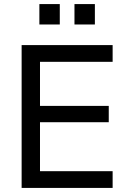

<svg xmlns="http://www.w3.org/2000/svg" viewBox="-20 -921 632 941"><path d="M345 -801V-901H445V-801ZM173 -801V-901H273V-801ZM86 0V-700H532V-618H176V-402H513V-322H176V-82H532V0Z"/></svg>

Font: Liter
Style: Regular
Weight: 400
Designer: Anton Skugarov
Foundry: skugi
Version: Version 1.004; ttfautohint (v1.8.4.7-5d5b)